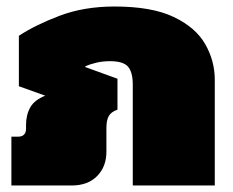

<svg xmlns="http://www.w3.org/2000/svg" viewBox="-20 -570 715 590"><path d="M15 0V-150H35Q60 -150 60 -175V-186Q60 -217 73 -240Q86 -263 119 -276L38 -305V-460Q88 -493 163 -521.5Q238 -550 332 -550Q446 -550 513.5 -518Q581 -486 610.5 -434.5Q640 -383 640 -325V0H388V-310Q388 -348 373.5 -365Q359 -382 318 -382Q296 -382 276.5 -377.5Q257 -373 242 -366V-364L341 -328V-233Q321 -226 314 -213Q307 -200 307 -177V-104Q307 -58 278.5 -29Q250 0 200 0Z"/></svg>

Font: Kanit Black
Style: Regular
Weight: 900
Designer: Katatrad Team
Foundry: CadsonDemak
Version: Version 2.000; ttfautohint (v1.8.3)